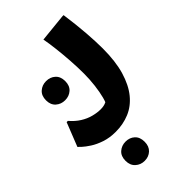

<svg xmlns="http://www.w3.org/2000/svg" viewBox="-332 -585 1199 1199"><g transform="rotate(-45 268.0 15.0)"><path d="M34 0Q63 34 96.5 55Q130 76 165 85Q200 94 230 94Q260 94 279.5 84Q299 74 308 75L265 115Q281 93 291.5 53Q302 13 308 -37.5Q314 -88 314 -138Q314 -192 310 -252Q306 -312 299.5 -368.5Q293 -425 285 -467L471 -486H482Q496 -385 502 -305.5Q508 -226 508 -165Q508 -52 484 29Q460 110 418 161.5Q376 213 319.5 236.5Q263 260 197 260Q144 260 101 245.5Q58 231 28 211.5Q-2 192 -19.5 176Q-37 160 -39 157L23 0ZM113 -103Q78 -103 53 -125Q28 -147 28 -187Q28 -228 53 -250Q78 -272 113 -272Q149 -272 173.5 -250Q198 -228 198 -187Q198 -147 173.5 -125Q149 -103 113 -103ZM112 431Q112 390 137 368Q162 346 197 346Q233 346 257 368Q281 390 281 431Q281 471 257 493.5Q233 516 197 516Q162 516 137 493.5Q112 471 112 431Z"/></g></svg>

Font: Kufam ExtraBold
Style: Regular
Weight: 800
Designer: Wael Morcos, Artur Schmal
Foundry: Original Type
Version: Version 1.300; ttfautohint (v1.8.3)